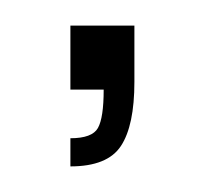

<svg xmlns="http://www.w3.org/2000/svg" viewBox="-20 -70 160 150"><path d="M35 60V38Q52 38 56.5 30Q61 22 61 0H35V-50H85V-6Q85 28 74.5 44Q64 60 35 60Z"/></svg>

Font: Rokkitt Thin
Style: Regular
Weight: 250
Version: Version 3.103